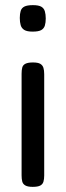

<svg xmlns="http://www.w3.org/2000/svg" viewBox="-20 -717 255 747"><path d="M107 10Q88 10 78.5 4.5Q69 -1 66.5 -11Q64 -21 64 -35V-430Q64 -444 66.5 -454Q69 -464 79 -469Q89 -474 108 -474Q128 -474 137 -468.5Q146 -463 149 -453Q152 -443 152 -428V-34Q152 -20 149 -10Q146 0 136.5 5Q127 10 107 10ZM107 -594Q85 -594 74.5 -600.5Q64 -607 60.5 -619Q57 -631 57 -647Q57 -663 60.5 -674.5Q64 -686 75 -691.5Q86 -697 108 -697Q130 -697 140.5 -691Q151 -685 154.5 -673Q158 -661 158 -645Q158 -629 154.5 -617.5Q151 -606 140.5 -600Q130 -594 107 -594Z"/></svg>

Font: Fredoka SemiExpanded
Style: Regular
Weight: 400
Width: 6
Designer: Ben Nathan
Foundry: Milena B. Brandão, Ben Nathan
Version: Version 2.001